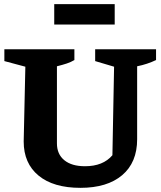

<svg xmlns="http://www.w3.org/2000/svg" viewBox="-20 -892 774 924"><path d="M367 12Q237 12 165.5 -47Q94 -106 94 -211L102 -571L1 -598V-655H338V-603Q321 -593 301.5 -586.5Q282 -580 254 -573V-202Q254 -150 289.5 -121Q325 -92 389 -92Q476 -92 521 -145L529 -571L438 -598V-655H731V-603Q710 -593 687.5 -585.5Q665 -578 640 -573V-222Q640 -110 568 -49Q496 12 367 12ZM241 -774V-872H532V-774Z"/></svg>

Font: Piazzolla SC
Style: Bold
Weight: 700
Designer: Juan Pablo del Peral
Foundry: Huerta Tipografica
Version: Version 1.330